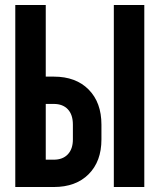

<svg xmlns="http://www.w3.org/2000/svg" viewBox="-20 -750 640 770"><path d="M41.3 0V-730H163.5V-442.7H195.9Q284.2 -442.7 335.5 -390.9Q386.8 -339 386.8 -250.2V-190.7Q386.8 -102.8 335.5 -51.4Q284.2 0 195.9 0ZM163.5 -109.6H195.9Q231.7 -109.6 252 -131.1Q272.3 -152.6 272.3 -190.8V-250.2Q272.3 -290.2 252 -311.7Q231.7 -333.2 195.9 -333.2H163.5ZM436.5 0V-730H558.7V0Z"/></svg>

Font: JetBrains Mono
Style: Regular
Weight: 400
Monospace: yes
Designer: Philipp Nurullin, Konstantin Bulenkov
Foundry: JetBrains
Version: Version 2.305